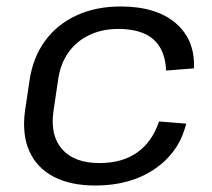

<svg xmlns="http://www.w3.org/2000/svg" viewBox="-20 -568 658 596"><path d="M276.1 7.9Q198.6 7.9 146.4 -19.5Q94.2 -46.9 71.2 -98.5Q48.1 -150.1 57.4 -222.4L71.6 -317.6Q81.9 -389.1 119.5 -440.6Q157 -492.2 217.4 -520.1Q277.7 -547.9 354.4 -547.9Q464.7 -547.9 525.1 -496.4Q585.6 -445 582.1 -355.8L495.6 -349Q492.9 -413.5 456.1 -445.9Q419.3 -478.2 346.7 -478.2Q296.7 -478.2 256.5 -458.8Q216.3 -439.5 191.5 -403.8Q166.6 -368 160.1 -318.2L145.8 -221.8Q135.5 -146.8 173.3 -104.3Q211 -61.8 289.1 -61.8Q359 -61.8 405.6 -94.5Q452.3 -127.3 473.8 -191L557.9 -184.2Q536.5 -95.9 461 -44Q385.5 7.9 276.1 7.9Z"/></svg>

Font: Pathway Extreme 8pt Thin 12pt
Style: Italic
Weight: 100
Italic angle: -8°
Version: Version 1.001;gftools[0.9.26]